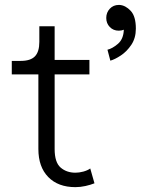

<svg xmlns="http://www.w3.org/2000/svg" viewBox="-20 -751 571 779"><path d="M416 -549.3Q435.5 -553.7 458.3 -573Q481 -592.3 482.4 -630.4Q472.7 -626.5 461.9 -626.5Q439.9 -626.5 425.5 -641.4Q411.1 -656.2 411.1 -678.2Q411.1 -700.2 425.5 -715.6Q439.9 -731 461.9 -731Q463.4 -731 464.8 -731Q464.8 -731 464.8 -731Q489.3 -729.5 510.3 -707Q531.2 -684.6 531.2 -634.8Q531.2 -596.7 512.9 -569.3Q494.6 -542 470.2 -525.9Q445.8 -509.8 427.7 -504.9ZM64 -503.9Q104 -503.9 121.8 -522.5Q139.6 -541 139.6 -581.1V-644.5H201.7V-507.8H342.8V-449.2H201.7V-146.5Q201.7 -92.3 225.8 -71.3Q250 -50.3 286.1 -50.3Q301.3 -50.3 318.4 -54.9Q335.4 -59.6 346.2 -67.4L363.3 -7.3Q347.7 -1 326.7 3.7Q305.7 8.3 286.1 8.3Q215.8 8.3 175.8 -32.7Q135.7 -73.7 135.7 -146.5V-449.2H27.8V-503.9Z"/></svg>

Font: Giphurs Light
Style: Regular
Weight: 300
Version: Version 0.920; ttfautohint (v1.8.4.7-5d5b)